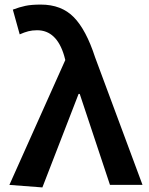

<svg xmlns="http://www.w3.org/2000/svg" viewBox="-20 -807 652 838"><path d="M21 0 265 -545 260 -564Q227 -675 142 -675Q121 -675 103.5 -670.5Q86 -666 66 -657L36 -765Q65 -776 91 -781.5Q117 -787 158 -787Q248 -787 302 -732Q356 -677 395 -557L602 0H460L328 -397H323L165 11Z"/></svg>

Font: Nebula Sans Semibold
Style: Regular
Weight: 600
Designer: Paul D. Hunt for Adobe (as Source Sans)
Foundry: Nebula Entertainment & Broadcasting LLC
Version: Version 1.010